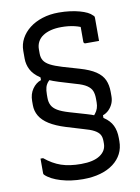

<svg xmlns="http://www.w3.org/2000/svg" viewBox="-103 -786 805 1104"><g transform="rotate(-10 300.0 -234.0)"><path d="M318 -718Q353 -718 383.5 -714Q414 -710 439.5 -703Q465 -696 483 -687Q501 -678 511 -667Q514 -665 516 -662.5Q518 -660 518.5 -657.5Q519 -655 519 -650Q519 -616 519 -583Q519 -550 519 -517Q499 -517 479.5 -517Q460 -517 440 -517Q435 -517 432 -520Q429 -523 429 -528Q429 -543 429 -557Q429 -571 429 -585Q429 -599 429 -613.5Q429 -628 429 -642L458 -600Q403 -633 319 -633Q284 -633 257 -626Q230 -619 210.5 -606Q191 -593 180.5 -573.5Q170 -554 170 -530V-505Q170 -480 181 -463Q192 -446 217 -433Q242 -420 285 -407L381 -379Q440 -362 473.5 -339.5Q507 -317 520.5 -287Q534 -257 534 -217V-191Q534 -168 525.5 -148.5Q517 -129 502 -114Q487 -99 467 -92V-70L391 -75Q411 -93 422.5 -107.5Q434 -122 439 -137.5Q444 -153 444 -171V-193Q444 -220 436.5 -238.5Q429 -257 407.5 -271.5Q386 -286 345 -297L249 -326Q185 -346 148 -371Q111 -396 95.5 -426.5Q80 -457 80 -491V-536Q80 -575 98 -608Q116 -641 147.5 -665.5Q179 -690 222.5 -704Q266 -718 318 -718ZM295 162Q368 162 406 136.5Q444 111 444 69V55Q444 31 435 16Q426 1 404 -11Q382 -23 341 -34L245 -63Q187 -81 150.5 -104Q114 -127 97 -156Q80 -185 80 -219V-243Q80 -284 100.5 -313.5Q121 -343 151 -353V-378L231 -368Q206 -353 193 -339Q180 -325 175 -308Q170 -291 170 -265V-246Q170 -221 179.5 -202.5Q189 -184 212 -170Q235 -156 279 -143L375 -115Q435 -98 469.5 -75Q504 -52 519 -21Q534 10 534 53V71Q534 111 517.5 143.5Q501 176 469.5 200Q438 224 393 237Q348 250 291 250Q256 250 223.5 245.5Q191 241 162.5 232.5Q134 224 111 212Q88 200 73 185Q72 183 71 181Q70 179 70 177Q70 155 70 133.5Q70 112 70 91H85Q131 129 179.5 145.5Q228 162 295 162Z"/></g></svg>

Font: RecMonoLinear Nerd Font Mono
Style: Regular
Weight: 400
Monospace: yes
Version: Version 1.085; ttfautohint (v1.8.4.7-5d5b);Nerd Fonts 3.2.1